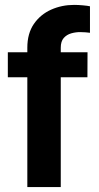

<svg xmlns="http://www.w3.org/2000/svg" viewBox="-20 -757 400 777"><path d="M225.9 0H90.6V-444.2H11.7V-545.5H90.6V-563.9Q90.6 -621.4 117 -660Q143.5 -698.5 186.8 -717.9Q230.1 -737.2 279.8 -737.2Q296.2 -737.2 315.5 -735.4Q334.9 -733.7 344.1 -731.5V-624.3Q335.6 -625.4 326.5 -626.2Q317.5 -627.1 304 -627.1Q286.2 -627.1 268.1 -622Q250 -616.8 237.9 -603.2Q225.9 -589.5 225.9 -563.9V-545.5H334.2L333.8 -444.2H225.9Z"/></svg>

Font: Interface
Style: Bold
Weight: 700
Designer: Rasmus Andersson
Foundry: rsms
Version: Version 1.8